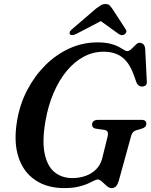

<svg xmlns="http://www.w3.org/2000/svg" viewBox="-20 -925 753 958"><path d="M465.5 -713.5Q504 -713.5 529.8 -707Q555.5 -700.5 571.8 -691.8Q588 -683 598 -676.5Q608 -670 615 -670Q622.5 -670 630.5 -676.2Q638.5 -682.5 646 -690.8Q653.5 -699 661 -705.2Q668.5 -711.5 676 -711.5Q688 -711.5 695.5 -704Q703 -696.5 704.5 -680.5L712.5 -519Q713.5 -505.5 707 -499.5Q700.5 -493.5 690.5 -493.5Q681 -492.5 673.2 -497.8Q665.5 -503 661.5 -512L647 -552.5Q632 -594 610.5 -619.2Q589 -644.5 560.8 -655.8Q532.5 -667 497 -667Q444.5 -667 398 -642.2Q351.5 -617.5 313.2 -571.5Q275 -525.5 247.8 -462.2Q220.5 -399 207 -322Q189.5 -221.5 202.8 -158.5Q216 -95.5 252.2 -66Q288.5 -36.5 340.5 -36.5Q377.5 -36.5 408.2 -47.8Q439 -59 460 -80.5Q481 -102 489.5 -133L516.5 -242Q520.5 -257 517 -266.2Q513.5 -275.5 499.5 -277L458 -283Q448 -284.5 443.8 -290.2Q439.5 -296 439.5 -303.5Q439.5 -315 447.5 -321Q455.5 -327 470.5 -327H684.5Q700 -327 705.2 -321.5Q710.5 -316 710 -306.5Q710 -298 703.5 -291.8Q697 -285.5 685.5 -282.5L663 -276Q650.5 -272.5 644.2 -265.8Q638 -259 634.5 -247.5L572 -20.5Q565.5 -1.5 557.5 6Q549.5 13.5 535.5 13.5Q528.5 13.5 521.5 9.2Q514.5 5 507.5 -1.5Q500.5 -8 493.8 -14.5Q487 -21 480.5 -25.2Q474 -29.5 468 -29.5Q460 -29.5 448 -23Q436 -16.5 416.8 -8Q397.5 0.5 369 7Q340.5 13.5 300 13.5Q215 13.5 155.8 -26.5Q96.5 -66.5 72 -141.5Q47.5 -216.5 65 -321.5Q78.5 -404 115.5 -475Q152.5 -546 206.5 -599.8Q260.5 -653.5 326.8 -683.5Q393 -713.5 465.5 -713.5ZM511.5 -834.5H462.5L571.5 -756Q587.5 -744.5 601.5 -753.5Q607 -757 609.8 -764Q612.5 -771 607 -779L540 -882Q532.5 -892.5 525.8 -898.8Q519 -905 506 -905Q493.5 -905 483.2 -898.8Q473 -892.5 459 -882L339 -779Q329.5 -771 327.8 -764Q326 -757 329.5 -753.5Q334 -749 342 -749.8Q350 -750.5 361 -756Z"/></svg>

Font: Fraunces Medium
Style: Italic
Weight: 500
Italic angle: -16°
Version: Version 1.000;[b76b70a41]